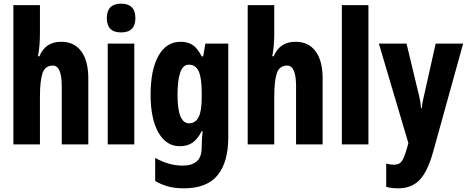

<svg xmlns="http://www.w3.org/2000/svg" viewBox="-20 -788 2551 1048"><path d="M198 -605Q198 -573 195.5 -541.5Q193 -510 187 -481H195Q228 -560 314 -560Q385 -560 423.5 -508Q462 -456 462 -361V0H317V-317Q317 -430 269 -430Q226 -430 212 -388.5Q198 -347 198 -258V0H53V-760H198Z M641 -768Q719 -768 719 -689Q719 -611 641 -611Q563 -611 563 -689Q563 -768 641 -768ZM713 -550V0H568V-550Z M966 -560Q1005 -560 1031.5 -542.5Q1058 -525 1081 -480H1089L1101 -550H1226V-38Q1226 96 1168 168Q1110 240 982 240Q936 240 898.5 230Q861 220 827 200V74Q869 97 905.5 106.5Q942 116 978 116Q1026 116 1053.5 93Q1081 70 1081 14V6Q1081 -10 1082.5 -32.5Q1084 -55 1086 -72H1081Q1059 -29 1031 -9.5Q1003 10 961 10Q887 10 844.5 -65Q802 -140 802 -271Q802 -407 845 -483.5Q888 -560 966 -560ZM1010 -435Q949 -435 949 -269Q949 -115 1012 -115Q1047 -115 1064 -148.5Q1081 -182 1081 -254V-282Q1081 -363 1064.5 -399Q1048 -435 1010 -435Z M1477 -605Q1477 -573 1474.5 -541.5Q1472 -510 1466 -481H1474Q1507 -560 1593 -560Q1664 -560 1702.5 -508Q1741 -456 1741 -361V0H1596V-317Q1596 -430 1548 -430Q1505 -430 1491 -388.5Q1477 -347 1477 -258V0H1332V-760H1477Z M1991 0H1846V-760H1991Z M2048 -550H2199L2260 -296Q2267 -270 2272 -243.5Q2277 -217 2278 -197H2282Q2284 -216 2288.5 -239.5Q2293 -263 2301 -295L2358 -550H2508L2343 45Q2313 151 2269 195.5Q2225 240 2154 240Q2136 240 2120 238Q2104 236 2088 232V105Q2110 111 2128 111Q2148 111 2160 104Q2172 97 2182 76Q2192 55 2203 15L2209 -7Z"/></svg>

Font: Noto Sans Ethiopic ExtraCondensed ExtraBold
Style: Regular
Weight: 800
Width: 2
Designer: Monotype Design Team
Foundry: Monotype Imaging Inc.
Version: Version 2.102; ttfautohint (v1.8.4.7-5d5b)